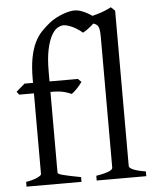

<svg xmlns="http://www.w3.org/2000/svg" viewBox="-54 -803 689 848"><g transform="rotate(-5 291.0 -378.5)"><path d="M340.3 0V-21Q361.3 -24.4 375.5 -28.1Q389.6 -31.7 397.9 -35.4Q406.2 -39.1 409.9 -43Q413.6 -46.9 413.6 -50.8V-632.8Q413.6 -654.8 410.6 -667Q407.7 -679.2 399.9 -685.1Q394 -689.5 385.7 -691.9Q380.9 -687 375 -682.1Q365.2 -673.8 354.7 -666.5Q344.2 -659.2 336.9 -655.8Q325.2 -666 313.2 -673.6Q301.3 -681.2 290.3 -686Q279.3 -690.9 269.8 -693.4Q260.3 -695.8 253.9 -695.8Q241.2 -695.8 226.8 -687.3Q212.4 -678.7 200 -656.2Q187.5 -633.8 179.2 -595.2Q170.9 -556.6 170.9 -496.1V-454.1H296.9L311 -439.9Q306.6 -433.1 300 -425.3Q293.5 -417.5 286.9 -410.6Q280.3 -403.8 273.9 -398.2Q267.6 -392.6 263.2 -390.6Q252 -396.5 231 -402.1Q210 -407.7 170.9 -407.7V-49.8Q170.9 -46.9 176 -43.9Q181.2 -41 193.4 -37.8Q205.6 -34.7 224.9 -30.5Q244.1 -26.4 272.9 -21V0H29.3V-21Q63 -26.9 80.3 -35.4Q97.7 -43.9 97.7 -49.8V-407.7H32.2L22 -421.4L60.1 -454.1H97.7V-469.2Q97.7 -526.9 105.5 -566.2Q113.3 -605.5 126.7 -632.6Q140.1 -659.7 157.7 -678Q175.3 -696.3 194.8 -711.9Q208 -722.7 223.6 -731Q239.3 -739.3 254.6 -745.1Q270 -751 283.9 -753.9Q297.9 -756.8 307.1 -756.8Q322.3 -756.8 338.4 -751Q354.5 -745.1 367.7 -737.3Q377.4 -731.9 385.3 -726.1Q397.9 -729.5 409.7 -732.9Q439 -741.2 469.2 -756.8L486.8 -740.2V-50.8Q486.8 -43.5 503.4 -35.6Q520 -27.8 560.1 -21V0Z"/></g></svg>

Font: Gentium Plus Afr
Style: Regular
Weight: 400
Designer: J. Victor Gaultney, Annie Olsen, Iska Routamaa, Becca Hirsbrunner
Foundry: SIL International
Version: Version 5.000